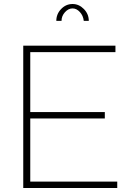

<svg xmlns="http://www.w3.org/2000/svg" viewBox="-20 -938 655 958"><path d="M565 -32V0H96V-710H556V-678H131V-379H503V-347H131V-32ZM342 -896Q321 -896 304 -877Q287 -858 287 -834H261Q261 -868 285 -893Q309 -918 342 -918Q374 -918 398.5 -893Q423 -868 423 -834H398Q395 -860 378.5 -878Q362 -896 342 -896Z"/></svg>

Font: Raleway Thin ExtraLight
Style: Regular
Weight: 250
Version: Version 4.026